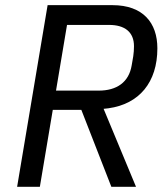

<svg xmlns="http://www.w3.org/2000/svg" viewBox="-20 -718 640 738"><path d="M182.9 -295.8H292.6L408 0H502.8L378.2 -299.7L397 -301.8C514.9 -318.2 584.9 -401.3 584.9 -532.3C584.9 -630.3 529.8 -698.2 412.3 -698.2H163L45.8 0H133.2ZM195.3 -369.7 237.6 -622.2H399.5C459.5 -622.2 495 -594.8 495 -540.5C495 -527.7 494 -513.8 492.2 -501.8L486.2 -467C475.5 -401.6 428.3 -369.7 359.7 -369.7Z"/></svg>

Font: Margiela Mono Italic Text It
Style: Regular
Weight: 400
Designer: Mike Abbink, Paul van der Laan, Pieter van Rosmalen
Foundry: Bold Monday
Version: Version 2.003 2021